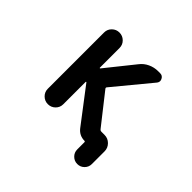

<svg xmlns="http://www.w3.org/2000/svg" viewBox="-198 -1006 1395 1395"><g transform="rotate(45 500.0 -308.5)"><path d="M677.7 62.5V-11.7Q677.7 -18.6 671.9 -18.6Q617.2 -18.6 584 -61.5L379.9 -329.1Q377.9 -331.1 376 -330.1Q374 -329.1 374 -327.1V-97.7Q374 -64.5 350.6 -41.5Q327.1 -18.6 294.4 -18.6Q261.7 -18.6 238.3 -41.5Q214.8 -64.5 214.8 -97.7V-675.8Q214.8 -709 238.3 -731.9Q261.7 -754.9 294.4 -754.9Q327.1 -754.9 350.6 -731.9Q374 -709 374 -675.8V-473.6Q374 -471.7 376.5 -470.7Q378.9 -469.7 379.9 -471.7L553.7 -688.5Q578.1 -720.7 614.7 -737.8Q651.4 -754.9 691.4 -754.9H711.9Q737.3 -754.9 748 -732.4Q752.9 -722.7 752.9 -714.8Q752.9 -701.2 743.2 -689.5L510.7 -408.2Q504.9 -401.4 510.7 -393.6L694.3 -160.2Q700.2 -152.3 710 -152.3H743.2Q778.3 -152.3 803.2 -127.4Q828.1 -102.5 828.1 -67.4V62.5Q828.1 93.8 806.2 115.7Q784.2 137.7 752.9 137.7Q721.7 137.7 699.7 115.7Q677.7 93.8 677.7 62.5Z"/></g></svg>

Font: Rounded-X Mgen+ 1mn bold
Style: Bold
Weight: 700
Designer: [Source Han Sans]
Ryoko NISHIZUKA  (kana & ideographs); Paul D. Hunt (Latin, Greek & Cyrillic); Wenlong ZHANG  (bopomofo
Version: Version 1.059.20150602